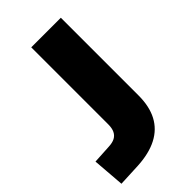

<svg xmlns="http://www.w3.org/2000/svg" viewBox="-223 -776 858 858"><g transform="rotate(-45 205.5 -347.0)"><path d="M9 11 -3 -141 85 -146Q110 -147 125 -155Q140 -163 147.5 -178.5Q155 -194 155 -218V-705H342V-214Q342 -145 317 -97.5Q292 -50 242 -24Q192 2 118 6Z"/></g></svg>

Font: Nunito Sans 10pt Black
Style: Regular
Weight: 900
Designer: Vernon Adams
Foundry: Vernon Adams
Version: Version 3.101;gftools[0.9.27]